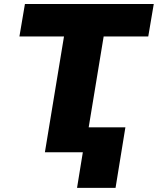

<svg xmlns="http://www.w3.org/2000/svg" viewBox="-20 -747 774 942"><path d="M75.3 -568.2 102.3 -727.3H734.4L707.4 -568.2H488.6L415.1 -122.2H595.2L546.9 174.7H358L386.4 0H200.3L294 -568.2Z"/></svg>

Font: Karasuma Gothic
Style: Italic
Weight: 900
Italic angle: -9.39999°
Designer: Rasmus Andersson / Ryoko Nishizuka
Foundry: Genbu
Version: Version 1.00